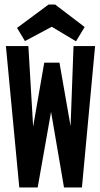

<svg xmlns="http://www.w3.org/2000/svg" viewBox="-20 -826 440 846"><path d="M65 0 6 -623H105L126 -268L175 -550H242L291 -270L304 -623H399L341 0H262L205 -333L146 0ZM90 -645 55 -703 194 -806H223L353 -707L315 -644L208 -708Z"/></svg>

Font: Inconsolata Condensed Black
Style: Regular
Weight: 900
Width: 3
Monospace: yes
Designer: Raph Levien, Cyreal, Brenton Simpson
Foundry: Raph Levien, Cyreal, Google
Version: Version 3.001; ttfautohint (v1.8.2.53-6de2)